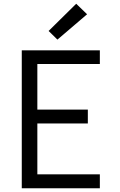

<svg xmlns="http://www.w3.org/2000/svg" viewBox="-20 -1003 640 1023"><path d="M96 0V-735H512V-662H179V-419H448V-345H179V-74H512V0ZM286 -792 239 -838 386 -983 444 -927Z"/></svg>

Font: Iosevka SS04 Extended
Style: Regular
Weight: 400
Width: 7
Monospace: yes
Designer: Belleve Invis
Foundry: Belleve Invis
Version: Version 19.0.0; ttfautohint (v1.8.4)